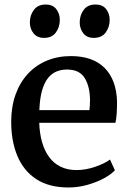

<svg xmlns="http://www.w3.org/2000/svg" viewBox="-20 -818 569 849"><path d="M283 11Q196.5 11 140.2 -26Q84 -63 56.8 -128.5Q29.5 -194 29.5 -279Q29.5 -346 48.8 -399.8Q68 -453.5 103.2 -491.5Q138.5 -529.5 187 -549.8Q235.5 -570 293.5 -570Q390 -570 442.2 -518Q494.5 -466 497.5 -369.5Q497.5 -338.5 496 -315.5Q494.5 -292.5 490.5 -275H153.5Q155 -228 166 -189.5Q177 -151 197.5 -123.2Q218 -95.5 248.2 -80.8Q278.5 -66 318 -66Q359.5 -66 401.8 -80.8Q444 -95.5 466.5 -112.5L488 -65Q471 -46.5 439 -29.2Q407 -12 366.2 -0.5Q325.5 11 283 11ZM154 -331H375.5Q376.5 -340 377.2 -352Q378 -364 378 -373.5Q378 -434 355 -472.2Q332 -510.5 276 -510.5Q251 -510.5 229.8 -501.8Q208.5 -493 192.2 -472.8Q176 -452.5 166 -417.8Q156 -383 154 -331ZM174 -650.5Q144 -650.5 128 -671Q112 -691.5 112 -719Q112 -750.5 129.8 -774.2Q147.5 -798 182 -798H183Q213 -798 228.8 -777.8Q244.5 -757.5 244.5 -730Q244.5 -698.5 227.2 -674.5Q210 -650.5 175 -650.5ZM394 -650.5Q364 -650.5 348.2 -671Q332.5 -691.5 332.5 -719Q332.5 -750.5 350 -774.2Q367.5 -798 402 -798H403Q433.5 -798 449.2 -777.8Q465 -757.5 465 -730Q465 -698.5 447.5 -674.5Q430 -650.5 395 -650.5Z"/></svg>

Font: Merriweather Light 18pt SemiBold
Style: Regular
Weight: 600
Version: Version 2.100